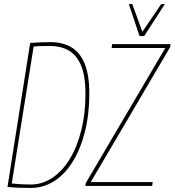

<svg xmlns="http://www.w3.org/2000/svg" viewBox="-20 -918 862 948"><path d="M131 10Q96 10 71.5 9Q47 8 17 5L129 -706Q156 -708 179.5 -709Q203 -710 230 -710Q287 -710 330 -686Q373 -662 397 -606Q421 -550 421 -456Q421 -354 399.5 -268.5Q378 -183 339.5 -120.5Q301 -58 248 -24Q195 10 131 10ZM132 -7Q189 -7 238.5 -40Q288 -73 324.5 -133Q361 -193 381.5 -275Q402 -357 402 -454Q402 -545 379.5 -596.5Q357 -648 318 -669.5Q279 -691 230 -691Q208 -691 185 -690.5Q162 -690 146 -688L38 -12Q84 -7 132 -7ZM401 0 404 -15 796 -681H531L534 -700H822L820 -685L428 -19H734L731 0ZM794 -898 692 -740H669L616 -898H633L683 -761L776 -898Z"/></svg>

Font: Georama SemiCondensed Thin
Style: Italic
Weight: 100
Width: 4
Italic angle: -9°
Designer: Jean-Baptiste Levee
Foundry: Production Type
Version: Version 1.000